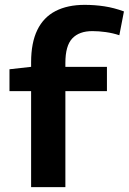

<svg xmlns="http://www.w3.org/2000/svg" viewBox="-20 -770 530 790"><path d="M108 0V-395H19V-485L108 -495V-514Q108 -594 133.5 -646.5Q159 -699 208.5 -724.5Q258 -750 328 -750Q370 -750 409.5 -744Q449 -738 490 -723L471 -625Q444 -634 415 -638Q386 -642 360 -642Q306 -642 277.5 -612Q249 -582 249 -511V-495H420V-395H249V0Z"/></svg>

Font: Georama SemiExpanded SemiBold
Style: Regular
Weight: 600
Width: 6
Designer: Jean-Baptiste Levee
Foundry: Production Type
Version: Version 1.001